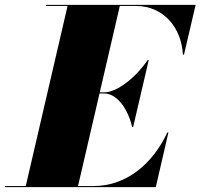

<svg xmlns="http://www.w3.org/2000/svg" viewBox="-70 -770 825 790"><path d="M358 -385.5C415 -385.5 458.5 -315 473.5 -248H478L542 -523H537.5C492.5 -456 415 -390 358 -390H340.5L423 -745.5H489C606 -745.5 677.5 -652 682.5 -545H687L735 -750H119V-745.5H208L36 -4.5H-50V0H571L623 -225H618.5C559.5 -98 452 -4.5 315 -4.5H251L339.5 -385.5Z"/></svg>

Font: Bodoni* 36pt Fatface
Style: Italic
Weight: 900
Italic angle: -13°
Version: Version 2.3